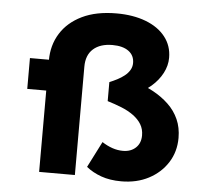

<svg xmlns="http://www.w3.org/2000/svg" viewBox="-53 -790 920 856"><g transform="rotate(5 407.5 -362.0)"><path d="M520 10Q469 10 430 -4Q391 -18 363 -41L422 -157Q445 -142 468.5 -134Q492 -126 516 -126Q551 -126 573 -146.5Q595 -167 595 -202Q595 -230 582 -251.5Q569 -273 545.5 -290Q522 -307 492 -319Q462 -331 429 -341V-426Q446 -433 463.5 -442Q481 -451 495.5 -462.5Q510 -474 518.5 -488.5Q527 -503 527 -520Q527 -554 501 -573Q475 -592 429 -592Q374 -592 343 -564.5Q312 -537 312 -485V0H152V-499Q152 -567 185 -620Q218 -673 281 -703.5Q344 -734 435 -734Q509 -734 565.5 -712.5Q622 -691 653.5 -651Q685 -611 685 -557Q685 -522 667.5 -488.5Q650 -455 618.5 -427.5Q587 -400 545 -385L543 -437Q588 -424 626.5 -403Q665 -382 695 -353.5Q725 -325 741.5 -288Q758 -251 758 -205Q758 -143 727 -94.5Q696 -46 642.5 -18Q589 10 520 10ZM67 -364V-502H236V-364Z"/></g></svg>

Font: Lexend Exa
Style: Bold
Weight: 700
Designer: Bonnie Shaver-Troup, Thomas Jockin
Foundry: Lexend
Version: Version 1.007